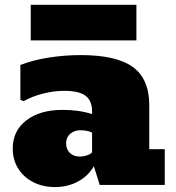

<svg xmlns="http://www.w3.org/2000/svg" viewBox="-20 -758 723 787"><path d="M205.6 8.8Q155.3 8.8 116 -11.5Q76.7 -31.7 54.4 -67.4Q32.2 -103 32.2 -149.4Q32.2 -221.7 87.9 -264.6Q143.6 -307.6 236.3 -307.6Q268.6 -307.6 297.9 -303.7Q327.1 -299.8 357.4 -290.5V-301.3Q357.4 -345.7 330.3 -365.7Q303.2 -385.7 243.7 -385.7Q200.7 -385.7 156.7 -374.5Q112.8 -363.3 76.7 -343.3L63.5 -349.1V-491.7Q114.7 -511.7 179.9 -522Q245.1 -532.2 311 -532.2Q457 -532.2 524.4 -483.4Q591.8 -434.6 591.8 -326.7V-146.5H655.3V0H388.7L364.7 -76.7Q341.8 -36.6 299.6 -13.9Q257.3 8.8 205.6 8.8ZM307.6 -116.2Q320.8 -116.2 335.2 -120.8Q349.6 -125.5 357.4 -133.3V-214.8Q345.2 -220.2 332.8 -222.2Q320.3 -224.1 309.6 -224.1Q284.7 -224.1 267.8 -209.5Q251 -194.8 251 -170.4Q251 -145.5 266.6 -130.9Q282.2 -116.2 307.6 -116.2ZM106 -592.3V-738.3H539.1V-592.3Z"/></svg>

Font: Bevan
Style: Regular
Weight: 400
Designer: Vernon Adams
Foundry: Vernon Adams
Version: Version 2.100; ttfautohint (v1.8.3)